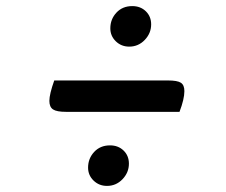

<svg xmlns="http://www.w3.org/2000/svg" viewBox="-20 -688 740 630"><path d="M142 -357Q142 -379 158 -424H531Q562 -424 573.5 -416.5Q585 -409 585 -389Q585 -363 569 -321H197Q166 -321 154 -329Q142 -337 142 -357ZM342 -595Q342 -625 362 -646.5Q382 -668 414 -668Q441 -668 458.5 -651Q476 -634 476 -608Q476 -579 455 -557Q434 -535 404 -535Q378 -535 360 -552.5Q342 -570 342 -595ZM269 -138Q269 -168 289 -189.5Q309 -211 341 -211Q368 -211 385.5 -194Q403 -177 403 -151Q403 -122 382 -100Q361 -78 331 -78Q305 -78 287 -95.5Q269 -113 269 -138Z"/></svg>

Font: Lemonada Light
Style: Regular
Weight: 300
Designer: Mohamed Gaber (Arabic) Eduardo Tunni (Latin)
Foundry: Kief Type Foundry
Version: Version 3.006